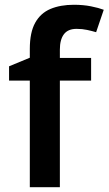

<svg xmlns="http://www.w3.org/2000/svg" viewBox="-20 -785 455 805"><path d="M362 -447H231V0H105V-447H18V-507L105 -543V-580Q105 -649 127.5 -689.5Q150 -730 191.5 -747.5Q233 -765 290 -765Q329 -765 361.5 -758.5Q394 -752 415 -744L383 -650Q366 -655 345.5 -659.5Q325 -664 301 -664Q265 -664 248 -641.5Q231 -619 231 -577V-542H362Z"/></svg>

Font: Noto Sans Hanifi Rohingya SemiBold
Style: Regular
Weight: 600
Version: Version 2.101